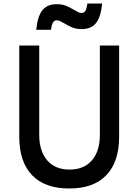

<svg xmlns="http://www.w3.org/2000/svg" viewBox="-20 -1060 790 1096"><path d="M204 -800V-290Q204 -197 249.5 -144.5Q295 -92 377 -92Q459 -92 504.5 -144.5Q550 -197 550 -290V-800H660V-280Q660 -136 587 -60Q514 16 375 16Q236 16 163 -60Q90 -136 90 -280V-800ZM303 -1036Q334 -1036 355.5 -1027.5Q377 -1019 400 -1005Q419 -994 427.5 -990Q436 -986 447 -986Q460 -986 467.5 -998.5Q475 -1011 479 -1040H563Q556 -964 528.5 -929Q501 -894 447 -894Q416 -894 394.5 -902.5Q373 -911 350 -925Q331 -936 322.5 -940Q314 -944 303 -944Q290 -944 282.5 -931.5Q275 -919 271 -890H187Q194 -966 221.5 -1001Q249 -1036 303 -1036Z"/></svg>

Font: Martian Mono VF sWd Rg
Style: Regular
Weight: 400
Width: 6
Monospace: yes
Designer: Roman Shamin
Foundry: Evil Martians
Version: Version 1.100